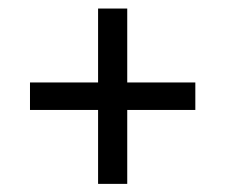

<svg xmlns="http://www.w3.org/2000/svg" viewBox="-20 -542 540 461"><path d="M285.5 -100.5H215.5V-521.5H285.5ZM52 -278V-344H449V-278Z"/></svg>

Font: Anek Tamil
Style: Regular
Weight: 400
Designer: Aadarsh Rajan (Tamil), Yesha Goshar (Latin)
Foundry: Ek Type
Version: Version 1.003